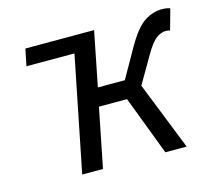

<svg xmlns="http://www.w3.org/2000/svg" viewBox="-78 -590 759 684"><g transform="rotate(-15 301.0 -248.0)"><path d="M289.7 -486.1 237.2 -424H53.4L66 -486.1ZM145.4 0 242.8 -486.1H319.4L279.6 -285.3H379L440.7 -394.1Q476.5 -456.1 507.6 -475.8Q538.7 -495.6 572.2 -495.6Q589 -495.6 601.7 -490.8L580.5 -414.3Q576.5 -416.3 572.8 -416.6Q569 -417 563.6 -417Q547.8 -417 529.9 -404.1Q512.1 -391.3 488.3 -350.2L430.8 -251.3L530.6 0H452L369.2 -218.1H265.5L222 0Z"/></g></svg>

Font: Source Sans Variable
Style: Italic
Weight: 200
Italic angle: -11°
Designer: Paul D. Hunt
Foundry: Adobe Systems Incorporated
Version: Version 3.006;hotconv 1.0.111;makeotfexe 2.5.65597